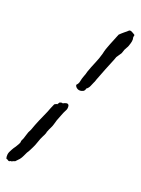

<svg xmlns="http://www.w3.org/2000/svg" viewBox="-164 -808 650 885"><g transform="rotate(20 161.0 -365.0)"><path d="M341.8 -730.5Q341.8 -727.5 340.8 -724.6Q339.8 -721.7 339.8 -718.8Q342.8 -709 340.8 -698.7Q338.9 -688.5 334 -674.8Q332 -668.9 328.1 -663.1Q324.2 -657.2 321.3 -650.4Q319.3 -644.5 317.9 -640.1Q316.4 -635.7 314.5 -630.9Q310.5 -625 306.2 -618.7Q301.8 -612.3 297.9 -606.4Q295.9 -602.5 295.4 -599.6Q294.9 -596.7 293 -592.8Q281.2 -564.5 269.5 -535.2Q257.8 -505.9 247.1 -477.5Q244.1 -467.8 243.2 -465.8Q242.2 -463.9 241.2 -461.9Q236.3 -451.2 231.9 -440.4Q227.5 -429.7 216.8 -421.9Q216.8 -414.1 209 -408.2Q193.4 -400.4 181.6 -406.2Q169.9 -412.1 168 -422.9Q175.8 -430.7 178.2 -439Q180.7 -447.3 182.6 -458Q184.6 -462.9 186 -468.3Q187.5 -473.6 190.4 -480.5Q192.4 -484.4 192.9 -488.3Q193.4 -492.2 195.3 -497.1Q204.1 -522.5 215.3 -548.3Q226.6 -574.2 233.4 -599.6Q238.3 -624 250 -651.4Q261.7 -678.7 272.5 -707Q276.4 -710.9 281.7 -715.8Q287.1 -720.7 293 -725.6Q305.7 -735.4 309.6 -739.7Q313.5 -744.1 321.3 -742.2Q326.2 -740.2 332 -736.8Q337.9 -733.4 341.8 -730.5ZM116.2 -308.6Q118.2 -310.5 120.1 -314.5Q122.1 -318.4 124 -320.3Q127 -321.3 131.3 -322.3Q135.7 -323.2 138.7 -321.3Q146.5 -326.2 154.3 -327.6Q162.1 -329.1 166 -323.2Q168 -320.3 168 -313Q168 -305.7 166 -300.8Q155.3 -280.3 150.4 -266.1Q145.5 -252 139.6 -238.3Q136.7 -230.5 134.8 -221.7Q130.9 -207 125.5 -196.8Q120.1 -186.5 116.2 -175.8Q114.3 -172.9 114.3 -169.9Q114.3 -167 112.3 -163.1Q109.4 -155.3 105 -147.5Q100.6 -139.6 97.7 -131.8Q92.8 -119.1 88.9 -107.4Q85 -95.7 79.1 -84Q75.2 -76.2 70.8 -67.4Q66.4 -58.6 61.5 -51.8Q56.6 -42 52.2 -32.2Q47.9 -22.5 41 -13.7Q37.1 -8.8 32.7 -4.9Q28.3 -1 24.4 3.9Q14.6 6.8 8.8 10.7Q5.9 9.8 2.9 11.2Q0 12.7 -2 13.7Q-6.8 13.7 -9.8 10.7Q-12.7 7.8 -17.6 7.8Q-21.5 -2 -20 -13.2Q-18.6 -24.4 -9.8 -39.1Q-7.8 -43.9 -3.9 -49.3Q0 -54.7 3.9 -60.5Q8.8 -69.3 13.7 -77.1Q18.6 -85 17.6 -92.8Q25.4 -107.4 29.8 -125Q34.2 -142.6 43 -157.2Q51.8 -182.6 63 -209Q74.2 -235.4 85 -258.8Q89.8 -271.5 94.2 -282.2Q98.6 -293 103.5 -303.7Q107.4 -305.7 110.4 -307.6Q113.3 -309.6 116.2 -308.6Z"/></g></svg>

Font: Seaweed Script
Style: Regular
Weight: 400
Designer: Squid
Foundry: Font Diner, Inc DBA Neapolitan
Version: Version 1.000